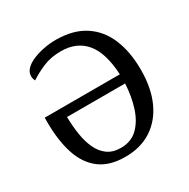

<svg xmlns="http://www.w3.org/2000/svg" viewBox="-165 -876 1020 1036"><g transform="rotate(-30 345.0 -357.5)"><path d="M327 10Q228 10 168 -36Q108 -82 81 -166Q54 -250 54 -362V-391H522Q515 -528 460.5 -593Q406 -658 308 -658Q246 -658 197.5 -637.5Q149 -617 110 -591Q102 -605 102 -621Q102 -646 121.5 -665.5Q141 -685 173 -698Q205 -711 242 -718Q279 -725 314 -725Q422 -725 493 -679Q564 -633 598.5 -550Q633 -467 633 -356Q633 -243 596 -161Q559 -79 490.5 -34.5Q422 10 327 10ZM330 -44Q394 -44 435 -84Q476 -124 497 -190Q518 -256 522 -334H160Q161 -277 169 -225Q177 -173 196 -132Q215 -91 247.5 -67.5Q280 -44 330 -44Z"/></g></svg>

Font: NotoSerif-Regular
Style: Regular
Weight: 400
Designer: Monotype Design Team
Foundry: Monotype Imaging Inc.
Version: Version 2.007; ttfautohint (v1.8) -l 8 -r 50 -G 200 -x 14 -D